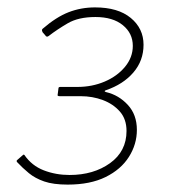

<svg xmlns="http://www.w3.org/2000/svg" viewBox="-20 -877 507 519"><path d="M95 -790Q94 -792 93.5 -794.5Q93 -797 95 -799Q132 -831 165.5 -844Q199 -857 237 -857Q299 -857 333.5 -828.5Q368 -800 368 -756Q368 -713 340.5 -681Q313 -649 266 -633Q263 -632 263 -630.5Q263 -629 267 -628Q301 -620 325.5 -593.5Q350 -567 350 -526Q350 -487 328.5 -453Q307 -419 265.5 -398.5Q224 -378 163 -378Q124 -378 99.5 -386.5Q75 -395 58 -409Q41 -423 26 -439Q24 -442 26 -444L42 -458Q44 -460 46 -458Q66 -429 98.5 -416.5Q131 -404 168 -404Q233 -404 277.5 -436Q322 -468 322 -523Q322 -555 304 -575.5Q286 -596 258 -606.5Q230 -617 198 -617H141Q134 -617 136 -622L138 -638Q138 -642 143 -642H189Q229 -642 263 -656.5Q297 -671 318 -696.5Q339 -722 339 -753Q339 -787 312 -809Q285 -831 238 -831Q192 -831 163 -814Q134 -797 112 -780Q106 -775 102 -782L95 -790Z"/></svg>

Font: Libre Franklin Thin
Style: Italic
Weight: 100
Italic angle: -8°
Designer: Pablo Impallari, Rodrigo Fuenzalida, Nhung Nguyen
Foundry: Impallari Type
Version: Version 3.000